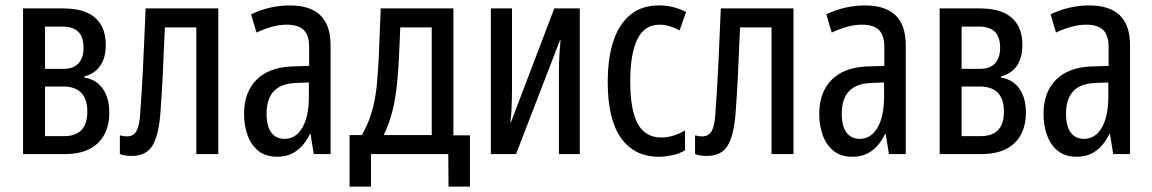

<svg xmlns="http://www.w3.org/2000/svg" viewBox="-20 -568 4247 708"><path d="M65 0V-537H213Q265 -537 299.5 -522Q334 -507 352 -477Q370 -447 370 -402Q370 -356 350.5 -326.5Q331 -297 291 -286V-282Q335 -275 359 -241Q383 -207 383 -153Q383 -105 364 -70.5Q345 -36 309 -18Q273 0 220 0ZM146 -66H217Q259 -66 280.5 -88.5Q302 -111 302 -156Q302 -203 279.5 -226Q257 -249 213 -249H146ZM146 -314H213Q251 -314 269.5 -334.5Q288 -355 288 -392Q288 -432 268.5 -451Q249 -470 209 -470H146Z M465 7Q454 7 443 5.5Q432 4 422 0V-69Q430 -67 435.5 -66Q441 -65 447 -65Q463 -65 473 -72.5Q483 -80 489 -98.5Q495 -117 497 -151Q500 -193 502.5 -231.5Q505 -270 507 -313Q509 -356 511.5 -410Q514 -464 517 -537H785V0H704V-467H588Q585 -412 583.5 -368Q582 -324 580 -287.5Q578 -251 576 -216.5Q574 -182 571 -145Q564 -65 541 -29Q518 7 465 7Z M1002 10Q960 10 933 -11.5Q906 -33 893 -69Q880 -105 880 -148Q880 -228 926 -274Q972 -320 1057 -323L1120 -325V-394Q1120 -438 1100 -457.5Q1080 -477 1037 -477Q1011 -477 983.5 -469.5Q956 -462 926 -448L906 -515Q938 -531 975 -539.5Q1012 -548 1048 -548Q1124 -548 1161.5 -511.5Q1199 -475 1199 -401V0H1137L1125 -74H1123Q1109 -46 1091.5 -27.5Q1074 -9 1052 0.5Q1030 10 1002 10ZM1029 -56Q1071 -56 1095 -97.5Q1119 -139 1119 -212V-264L1071 -262Q1016 -260 989.5 -231.5Q963 -203 963 -149Q963 -102 980.5 -79Q998 -56 1029 -56Z M1269 120V-70H1314Q1331 -99 1342.5 -130Q1354 -161 1361.5 -199Q1369 -237 1372 -286Q1374 -310 1375.5 -335Q1377 -360 1378 -389Q1379 -418 1380.5 -454Q1382 -490 1384 -537H1652V-69H1713V120H1634L1633 0H1348V120ZM1395 -70H1572V-467H1456Q1455 -438 1453.5 -407Q1452 -376 1450.5 -344Q1449 -312 1446 -281Q1440 -209 1427.5 -160Q1415 -111 1395 -70Z M1790 0V-537H1868V-239Q1868 -219 1867.5 -200Q1867 -181 1866 -160.5Q1865 -140 1862 -117H1864L2024 -537H2118V0H2041V-298Q2041 -318 2041.5 -337.5Q2042 -357 2043.5 -377Q2045 -397 2047 -420H2045L1883 0Z M2410 10Q2319 10 2270 -59Q2221 -128 2221 -265Q2221 -354 2242 -417Q2263 -480 2305 -514Q2347 -548 2410 -548Q2439 -548 2463.5 -541.5Q2488 -535 2510 -524L2486 -456Q2467 -466 2449 -471.5Q2431 -477 2412 -477Q2357 -477 2330.5 -424Q2304 -371 2304 -266Q2304 -163 2331.5 -112Q2359 -61 2419 -61Q2440 -61 2462 -67.5Q2484 -74 2506 -87V-14Q2486 -1 2458.5 4.5Q2431 10 2410 10Z M2586 7Q2575 7 2564 5.5Q2553 4 2543 0V-69Q2551 -67 2556.5 -66Q2562 -65 2568 -65Q2584 -65 2594 -72.5Q2604 -80 2610 -98.5Q2616 -117 2618 -151Q2621 -193 2623.5 -231.5Q2626 -270 2628 -313Q2630 -356 2632.5 -410Q2635 -464 2638 -537H2906V0H2825V-467H2709Q2706 -412 2704.5 -368Q2703 -324 2701 -287.5Q2699 -251 2697 -216.5Q2695 -182 2692 -145Q2685 -65 2662 -29Q2639 7 2586 7Z M3123 10Q3081 10 3054 -11.5Q3027 -33 3014 -69Q3001 -105 3001 -148Q3001 -228 3047 -274Q3093 -320 3178 -323L3241 -325V-394Q3241 -438 3221 -457.5Q3201 -477 3158 -477Q3132 -477 3104.5 -469.5Q3077 -462 3047 -448L3027 -515Q3059 -531 3096 -539.5Q3133 -548 3169 -548Q3245 -548 3282.5 -511.5Q3320 -475 3320 -401V0H3258L3246 -74H3244Q3230 -46 3212.5 -27.5Q3195 -9 3173 0.5Q3151 10 3123 10ZM3150 -56Q3192 -56 3216 -97.5Q3240 -139 3240 -212V-264L3192 -262Q3137 -260 3110.5 -231.5Q3084 -203 3084 -149Q3084 -102 3101.5 -79Q3119 -56 3150 -56Z M3445 0V-537H3593Q3645 -537 3679.5 -522Q3714 -507 3732 -477Q3750 -447 3750 -402Q3750 -356 3730.5 -326.5Q3711 -297 3671 -286V-282Q3715 -275 3739 -241Q3763 -207 3763 -153Q3763 -105 3744 -70.5Q3725 -36 3689 -18Q3653 0 3600 0ZM3526 -66H3597Q3639 -66 3660.5 -88.5Q3682 -111 3682 -156Q3682 -203 3659.5 -226Q3637 -249 3593 -249H3526ZM3526 -314H3593Q3631 -314 3649.5 -334.5Q3668 -355 3668 -392Q3668 -432 3648.5 -451Q3629 -470 3589 -470H3526Z M3950 10Q3908 10 3881 -11.5Q3854 -33 3841 -69Q3828 -105 3828 -148Q3828 -228 3874 -274Q3920 -320 4005 -323L4068 -325V-394Q4068 -438 4048 -457.5Q4028 -477 3985 -477Q3959 -477 3931.5 -469.5Q3904 -462 3874 -448L3854 -515Q3886 -531 3923 -539.5Q3960 -548 3996 -548Q4072 -548 4109.5 -511.5Q4147 -475 4147 -401V0H4085L4073 -74H4071Q4057 -46 4039.5 -27.5Q4022 -9 4000 0.5Q3978 10 3950 10ZM3977 -56Q4019 -56 4043 -97.5Q4067 -139 4067 -212V-264L4019 -262Q3964 -260 3937.5 -231.5Q3911 -203 3911 -149Q3911 -102 3928.5 -79Q3946 -56 3977 -56Z"/></svg>

Font: Noto Sans ExtraCondensed
Style: Regular
Weight: 400
Width: 2
Designer: Monotype Design Team
Foundry: Monotype Imaging Inc.
Version: Version 2.013